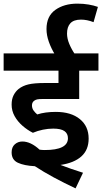

<svg xmlns="http://www.w3.org/2000/svg" viewBox="-20 -916 562 1057"><path d="M273 -208Q245 -208 216 -202Q187 -196 161 -185Q131 -200 104 -223.5Q77 -247 60.5 -276.5Q44 -306 44 -340Q44 -370 54.5 -391Q65 -412 82 -426Q105 -444 137 -451.5Q169 -459 227 -459H302V-527H0V-622H522V-527H416V-371H217Q195 -371 185.5 -369Q176 -367 169 -362Q156 -353 156 -336Q156 -320 164.5 -308Q173 -296 185 -286Q228 -300 287 -300Q371 -300 419.5 -260.5Q468 -221 468 -153Q468 -91 428 -55Q388 -19 313 -8Q341 3 373 14Q405 25 437 35L396 121Q334 92 276.5 61Q219 30 172 -1Q113 -4 78.5 -20Q44 -36 44 -77Q44 -106 61.5 -121.5Q79 -137 103 -137Q149 -137 198 -92Q213 -90 226 -90Q354 -90 354 -155Q354 -181 334.5 -194.5Q315 -208 273 -208ZM283 -615Q262 -649 249 -685.5Q236 -722 236 -756Q236 -827 284.5 -861.5Q333 -896 406 -896Q439 -896 468 -891Q497 -886 519 -878L495 -794Q459 -808 426 -808Q386 -808 367.5 -788Q349 -768 349 -731Q349 -704 361.5 -674Q374 -644 394 -615Z"/></svg>

Font: Noto Sans SemiBold
Style: Regular
Weight: 600
Designer: Monotype Design Team
Foundry: Monotype Imaging Inc.
Version: Version 2.007